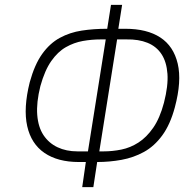

<svg xmlns="http://www.w3.org/2000/svg" viewBox="-20 -752 809 794"><path d="M320 22 337 -96 345 -82H306Q219 -82 164 -119.5Q109 -157 92.5 -230.5Q76 -304 103 -412Q123 -485 154.5 -529Q186 -573 227.5 -595.5Q269 -618 318 -625.5Q367 -633 422 -633H436L421 -618L439 -732H485L467 -618L459 -633H498Q588 -633 643 -597Q698 -561 715 -488.5Q732 -416 703 -308Q684 -237 651 -192Q618 -147 575 -123.5Q532 -100 482.5 -91Q433 -82 382 -82H368L384 -96L366 22ZM341 -109 420 -606 431 -589H397Q359 -589 322.5 -582.5Q286 -576 252.5 -557Q219 -538 192 -499.5Q165 -461 147 -396Q130 -328 134 -277Q138 -226 160 -193Q182 -160 218 -143Q254 -126 300 -126H357ZM388 -109 376 -126H409Q445 -126 482 -133.5Q519 -141 552.5 -162.5Q586 -184 613.5 -223.5Q641 -263 658 -327Q676 -397 672.5 -446.5Q669 -496 648 -528Q627 -560 590 -575Q553 -590 503 -589H448L467 -606Z"/></svg>

Font: Nunito Sans 7pt Condensed ExtraLight
Style: Italic
Weight: 250
Width: 3
Italic angle: -9°
Designer: Vernon Adams
Foundry: Vernon Adams
Version: Version 3.101;gftools[0.9.27]